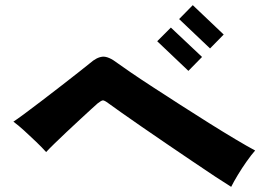

<svg xmlns="http://www.w3.org/2000/svg" viewBox="-20 -867 1040 745"><path d="M877 -142Q856 -155 817 -180.5Q778 -206 729 -239.5Q680 -273 628 -308Q576 -343 529.5 -375.5Q483 -408 448.5 -432Q414 -456 401 -466Q385 -478 379 -477.5Q373 -477 359 -466Q353 -461 334 -443.5Q315 -426 289.5 -402.5Q264 -379 238 -354.5Q212 -330 190.5 -309Q169 -288 159 -277Q143 -295 120 -317Q97 -339 74 -360Q51 -381 32 -395Q43 -402 73 -424Q103 -446 142 -476Q181 -506 220 -536Q259 -566 288.5 -589.5Q318 -613 328 -621Q355 -645 378 -647Q401 -649 436 -622Q451 -611 487.5 -586Q524 -561 574 -528.5Q624 -496 680 -460Q736 -424 791 -389.5Q846 -355 893 -327Q940 -299 970 -283Q955 -266 937 -240.5Q919 -215 903 -188.5Q887 -162 877 -142ZM711 -592 590 -707 643 -760 764 -646ZM795 -679 675 -793 728 -847 848 -733Z"/></svg>

Font: Zen Kaku Gothic Antique Black
Style: Regular
Weight: 900
Designer: Yoshimichi Ohira
Foundry: Positype
Version: Version 1.001